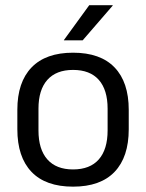

<svg xmlns="http://www.w3.org/2000/svg" viewBox="-20 -703 560 736"><path d="M260 12.5Q155 12.5 100.8 -44.2Q46.5 -101 46.5 -207.5V-282Q46.5 -388 101 -444.5Q155.5 -501 260 -501Q365 -501 419.2 -444.5Q473.5 -388 473.5 -282V-207.5Q473.5 -101 419.2 -44.2Q365 12.5 260 12.5ZM260 -53.5Q325 -53.5 358.8 -92Q392.5 -130.5 392.5 -203V-286.5Q392.5 -358.5 358.8 -396.8Q325 -435 260 -435Q195.5 -435 161.5 -396.8Q127.5 -358.5 127.5 -286.5V-203Q127.5 -130.5 161.5 -92Q195.5 -53.5 260 -53.5ZM322 -683H412V-681.5L297 -548.5H225V-549.5Z"/></svg>

Font: Anek Gujarati Medium
Style: Regular
Weight: 400
Version: Version 1.003